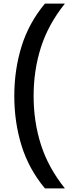

<svg xmlns="http://www.w3.org/2000/svg" viewBox="-20 -828 381 1068"><path d="M230 220Q140 112 99.8 -18.2Q59.5 -148.5 59.5 -294Q59.5 -439.5 99.8 -569.8Q140 -700 230 -808H341Q248.5 -692.5 207.8 -565Q167 -437.5 167 -294Q167 -150.5 207.8 -23Q248.5 104.5 341 220Z"/></svg>

Font: Encode Sans Md
Style: Regular
Weight: 500
Designer: Multiple Designers
Foundry: Impallari Type
Version: Version 3.002; ttfautohint (v1.8.3) -l 8 -r 50 -G 200 -x 14 